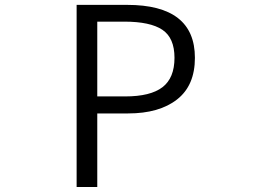

<svg xmlns="http://www.w3.org/2000/svg" viewBox="-20 -752 1040 772"><path d="M288.1 0V-732.4H491.2Q763.7 -732.4 763.7 -519.5Q763.7 -408.2 691.9 -352.1Q620.1 -295.9 495.1 -295.9H371.1V0ZM371.1 -364.3H483.4Q585 -364.3 633.3 -401.4Q681.6 -438.5 681.6 -519.5Q681.6 -599.6 632.8 -632.3Q584 -665 479.5 -665H371.1Z"/></svg>

Font: GenEi Gothic M SemiLight
Style: Regular
Weight: 350
Designer: o_tamon (Modified); [Source Han Sans]
Ryoko NISHIZUKA  (kana & ideographs); Paul D. Hunt (Latin, Greek & Cyrillic); Wenl
Version: Version 1.1a;Original Version 1.004